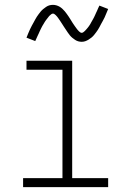

<svg xmlns="http://www.w3.org/2000/svg" viewBox="-20 -770 540 790"><path d="M75 0V-37H237V-483H89V-520H277V-37H425V0ZM316 -598Q309 -598 302 -600Q295 -602 289 -606Q283 -610 277.5 -614.5Q272 -619 267.5 -624.5Q263 -630 259 -636Q255 -642 251 -648Q247 -654 243 -660Q239 -666 235 -672.5Q231 -679 226.5 -685.5Q222 -692 218.5 -697Q215 -702 209 -708Q203 -714 198 -714Q194 -714 191 -711.5Q188 -709 185 -706.5Q182 -704 178.5 -699Q175 -694 173 -692Q171 -690 169.5 -687.5Q168 -685 166 -682.5Q164 -680 162.5 -677Q161 -674 159 -671Q157 -668 155 -664.5Q153 -661 151 -657Q149 -653 147 -649Q145 -645 143 -640.5Q141 -636 139 -631.5Q137 -627 134.5 -622Q132 -617 130 -612Q128 -607 125 -601L89 -615Q93 -625 96.5 -633.5Q100 -642 103.5 -649.5Q107 -657 111 -664.5Q115 -672 118.5 -678Q122 -684 125 -690Q128 -696 131.5 -701Q135 -706 138.5 -711Q142 -716 147 -722Q152 -728 157.5 -732.5Q163 -737 169.5 -741.5Q176 -746 183 -748Q190 -750 198 -750Q205 -750 212 -748Q219 -746 225 -742.5Q231 -739 236.5 -734Q242 -729 246.5 -723.5Q251 -718 255 -712.5Q259 -707 263 -701Q267 -695 271 -688.5Q275 -682 279 -675.5Q283 -669 287.5 -663Q292 -657 295.5 -652Q299 -647 305 -641Q311 -635 316 -635Q320 -635 323 -637.5Q326 -640 329 -642.5Q332 -645 335.5 -649.5Q339 -654 341 -656Q343 -658 344.5 -660.5Q346 -663 348 -665.5Q350 -668 351.5 -671Q353 -674 355 -677.5Q357 -681 359 -684.5Q361 -688 363 -691.5Q365 -695 367 -699Q369 -703 371 -707.5Q373 -712 375 -716.5Q377 -721 379.5 -726Q382 -731 384 -736.5Q386 -742 389 -747L425 -733Q421 -724 417.5 -715Q414 -706 410.5 -698.5Q407 -691 403 -684Q399 -677 395.5 -670.5Q392 -664 389 -658Q386 -652 382.5 -647Q379 -642 375.5 -637Q372 -632 367 -626Q362 -620 356.5 -615.5Q351 -611 344.5 -607Q338 -603 331 -600.5Q324 -598 316 -598Z"/></svg>

Font: Iosevka SS18 Extralight
Style: Regular
Weight: 200
Monospace: yes
Designer: Belleve Invis
Foundry: Belleve Invis
Version: Version 25.1.1; ttfautohint (v1.8.4)